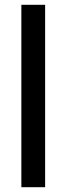

<svg xmlns="http://www.w3.org/2000/svg" viewBox="-20 -846 277 800"><path d="M168 -66V-826H69V-66Z"/></svg>

Font: Noto Sans Malayalam UI Condensed Medium
Style: Regular
Weight: 500
Width: 3
Designer: Jelle Bosma - Monotype Design Team
Foundry: Monotype Imaging Inc.
Version: Version 2.104